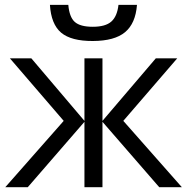

<svg xmlns="http://www.w3.org/2000/svg" viewBox="-20 -776 776 796"><path d="M330.1 -534.2H404.8V-274.9L626 -534.2H714.8L491.2 -274.9L733.9 0H640.1L404.8 -271V0H330.1V-271L95.2 0H2L244.1 -274.9L21 -534.2H109.9L330.1 -274.9ZM233.4 -640.6Q191.9 -675.8 187 -755.9H263.2Q267.6 -705.1 290 -685.1Q312.5 -665 364.7 -665Q417 -665 441.4 -686.5Q465.8 -708 471.2 -755.9H547.9Q542 -678.7 498.5 -642.6Q455.1 -606.4 365.2 -606Q275.4 -605.5 233.4 -640.6Z"/></svg>

Font: OpenSans
Style: Regular
Weight: 400
Foundry: Ascender Corporation
Version: Version 1.10